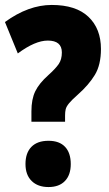

<svg xmlns="http://www.w3.org/2000/svg" viewBox="-20 -988 442 776"><path d="M107 -496V-538Q107 -587 122.5 -619Q138 -651 175 -684Q205 -711 217.5 -729.5Q230 -748 230 -776Q230 -824 173 -824Q122 -824 52 -772L0 -899Q95 -968 189 -968Q287 -968 337.5 -920Q388 -872 388 -790Q388 -726 363.5 -685.5Q339 -645 295 -606Q270 -584 259 -570.5Q248 -557 245.5 -546.5Q243 -536 243 -521V-496ZM83 -325Q83 -370 107 -394.5Q131 -419 176 -419Q220 -419 243 -394.5Q266 -370 266 -325Q266 -281 242.5 -256.5Q219 -232 176 -232Q133 -232 108 -256.5Q83 -281 83 -325Z"/></svg>

Font: Noto Sans Khmer UI ExtraCondensed Black
Style: Regular
Weight: 900
Width: 2
Designer: Danh Hong and the Monotype Design Team
Foundry: Monotype Imaging Inc.
Version: Version 2.002; ttfautohint (v1.8.4.7-5d5b)